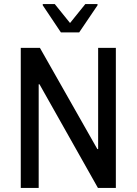

<svg xmlns="http://www.w3.org/2000/svg" viewBox="-20 -923 672 943"><path d="M82 0V-688H176L458 -191H462V-688H549V0H461L174 -509H170V0ZM279 -764 190 -897V-903H249L324 -810L399 -903H459V-897L369 -764Z"/></svg>

Font: Saira Semi Condensed
Style: Regular
Weight: 400
Width: 4
Designer: Hector Gatti with collaboration of the Omnibus-Type team
Foundry: Omnibus-Type
Version: Version 1.001; ttfautohint (v1.8)